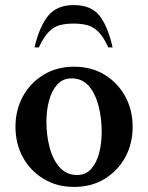

<svg xmlns="http://www.w3.org/2000/svg" viewBox="-20 -727 584 757"><path d="M272 10Q204 10 151.5 -22Q99 -54 70 -107.5Q41 -161 41 -227Q41 -293 70 -346.5Q99 -400 151.5 -432Q204 -464 272 -464Q341 -464 393 -432Q445 -400 474 -346.5Q503 -293 503 -227Q503 -161 474 -107.5Q445 -54 393 -22Q341 10 272 10ZM284 -37Q318 -37 339.5 -61Q361 -85 371 -124Q381 -163 381 -207Q381 -261 368.5 -309.5Q356 -358 330 -388Q304 -418 262 -418Q228 -418 206 -394Q184 -370 173.5 -331Q163 -292 163 -248Q163 -194 175.5 -146Q188 -98 215 -67.5Q242 -37 284 -37ZM116 -540Q136 -624 170.5 -665.5Q205 -707 270 -707Q339 -707 372 -665.5Q405 -624 424 -540H407Q388 -582 367.5 -602Q347 -622 323.5 -628Q300 -634 270 -634Q240 -634 216.5 -628Q193 -622 173 -602Q153 -582 133 -540Z"/></svg>

Font: Spectral SemiBold
Style: Regular
Weight: 600
Designer: Jean-Baptiste Levee
Foundry: Production Type
Version: Version 2.001